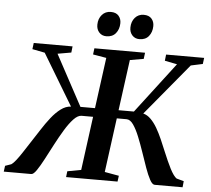

<svg xmlns="http://www.w3.org/2000/svg" viewBox="-87 -1024 1201 1091"><g transform="rotate(5 513.0 -478.5)"><path d="M-26 0 -21.5 -33.5 13 -45.5Q24.5 -53 39.2 -71.8Q54 -90.5 71.5 -117.2Q89 -144 108.5 -174Q134.5 -213.5 159.8 -253Q185 -292.5 211 -325.5Q237 -358.5 264.8 -379.2Q292.5 -400 322.5 -401.5L147 -693.5L75.5 -707.5L80 -743H301.5L297.5 -707.5L220 -694L376 -404.5H459L498 -694.5L421.5 -707.5L426 -743H715L710.5 -707.5L632.5 -694L593.5 -404.5H681L901.5 -693.5L831 -707.5L835 -743H1052L1047.5 -708L980 -693.5L735 -398Q758.5 -392 778.2 -372.2Q798 -352.5 814.8 -323.8Q831.5 -295 846.5 -261Q861.5 -227 875.5 -192.5Q886.5 -166.5 897 -142.5Q907.5 -118.5 917.8 -98.8Q928 -79 937.8 -65.5Q947.5 -52 956 -46.5L997.5 -35L994 0H835Q821 0 807 -25.8Q793 -51.5 778.5 -92.2Q764 -133 748.5 -178.8Q733 -224.5 716.5 -265.2Q700 -306 682 -331.8Q664 -357.5 643.5 -357.5H587.5L546 -48L627.5 -33.5L623 0H329.5L333.5 -33.5L411.5 -48L452.5 -354.5H387Q365.5 -354.5 341.5 -329Q317.5 -303.5 293 -263Q268.5 -222.5 244.8 -177.2Q221 -132 199.8 -91.5Q178.5 -51 161 -25.5Q143.5 0 131 0ZM487.5 -817Q462 -817 446.2 -834.5Q430.5 -852 431 -879Q431.5 -912.5 451 -934.8Q470.5 -957 501.5 -957Q531 -957 546 -939.8Q561 -922.5 560.5 -897.5Q560 -863 541 -840Q522 -817 487.5 -817ZM676 -817Q650.5 -817 634.8 -834.5Q619 -852 619.5 -879Q620 -912.5 639.2 -934.8Q658.5 -957 689.5 -957Q719 -957 734 -939.8Q749 -922.5 748.5 -897.5Q748 -863 729.2 -840Q710.5 -817 676 -817Z"/></g></svg>

Font: Merriweather 72pt SemiBold
Style: Italic
Weight: 600
Italic angle: -7.8°
Version: Version 2.101